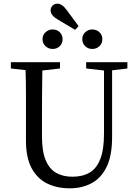

<svg xmlns="http://www.w3.org/2000/svg" viewBox="-20 -1008 748 1043"><path d="M448 -636V-670H672V-636L589 -626V-264Q589 -162 559 -101Q529 -40 477 -12.5Q425 15 359 15Q289 15 235.5 -11.5Q182 -38 151.5 -95Q121 -152 121 -244V-360Q121 -426 121 -494.5Q121 -563 119 -627L39 -636V-670H306V-636L210 -625Q209 -562 208.5 -494Q208 -426 208 -360V-268Q208 -185 228.5 -137Q249 -89 286 -68.5Q323 -48 373 -48Q429 -48 467 -70.5Q505 -93 525 -144.5Q545 -196 545 -283V-625ZM292 -903Q255 -925 255 -951Q255 -968 266 -978Q277 -988 292 -988Q317 -988 342 -954L407 -866L388 -846ZM266 -742Q244 -742 227.5 -757Q211 -772 211 -795Q211 -818 227.5 -833Q244 -848 266 -848Q289 -848 304.5 -833Q320 -818 320 -795Q320 -772 304.5 -757Q289 -742 266 -742ZM481 -742Q459 -742 443 -757Q427 -772 427 -795Q427 -818 443 -833Q459 -848 481 -848Q504 -848 520 -833Q536 -818 536 -795Q536 -772 520 -757Q504 -742 481 -742Z"/></svg>

Font: Source Serif 4 Subhead
Style: Regular
Weight: 400
Designer: Frank Grießhammer
Foundry: Adobe Systems Incorporated
Version: Version 4.004;hotconv 1.0.117;makeotfexe 2.5.65602